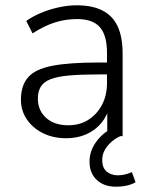

<svg xmlns="http://www.w3.org/2000/svg" viewBox="-20 -514 562 725"><path d="M230 8Q181 8 142.5 -11Q104 -30 81.5 -63Q59 -96 59 -137Q59 -191 86 -222Q113 -253 177 -265.5Q241 -278 353 -278H396V-233H354Q287 -233 241.5 -229Q196 -225 170 -214.5Q144 -204 133.5 -186Q123 -168 123 -142Q123 -97 154 -69Q185 -41 238 -41Q281 -41 313.5 -61.5Q346 -82 365 -118Q384 -154 384 -200V-314Q384 -381 357 -411.5Q330 -442 271 -442Q227 -442 186.5 -429Q146 -416 103 -388L79 -435Q105 -453 136.5 -466Q168 -479 202.5 -486.5Q237 -494 270 -494Q329 -494 367.5 -474Q406 -454 424.5 -414Q443 -374 443 -311V0H385V-117H395Q386 -78 363 -50Q340 -22 306 -7Q272 8 230 8ZM417 191Q373 191 345.5 165.5Q318 140 318 96Q318 57 342.5 22.5Q367 -12 410 -34L435 0Q420 6 404 19Q388 32 377 50Q366 68 366 90Q366 120 383 134Q400 148 425 148Q438 148 451 145Q464 142 478 136L492 174Q479 182 460 186.5Q441 191 417 191Z"/></svg>

Font: Nunito Sans 12pt ExtraLight Light
Style: Regular
Weight: 300
Version: Version 3.101;gftools[0.9.27]